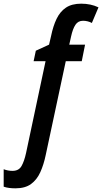

<svg xmlns="http://www.w3.org/2000/svg" viewBox="-136 -785 556 1045"><path d="M-52 240Q-69 240 -85.5 238Q-102 236 -116 231V136Q-93 145 -68 145Q-34 145 -19 119Q-4 93 6 47L112 -452H47L59 -509L131 -542L142 -589Q153 -643 172 -682.5Q191 -722 223 -743.5Q255 -765 306 -765Q358 -765 400 -745L364 -660Q353 -666 340.5 -669Q328 -672 316 -672Q289 -672 274.5 -650Q260 -628 251 -587L241 -542H327L309 -452H222L113 58Q102 111 83.5 152Q65 193 33 216.5Q1 240 -52 240Z"/></svg>

Font: Noto Sans Condensed SemiBold
Style: Italic
Weight: 600
Width: 3
Italic angle: -12°
Designer: Monotype Design Team
Foundry: Monotype Imaging Inc.
Version: Version 2.013; ttfautohint (v1.8.4.7-5d5b)